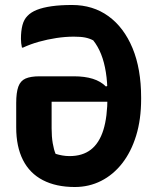

<svg xmlns="http://www.w3.org/2000/svg" viewBox="-20 -735 640 770"><path d="M269 -715Q353 -715 415 -670Q477 -625 511.5 -542Q546 -459 546 -343V-338Q546 -256 526 -191Q506 -126 470 -80Q434 -34 385.5 -9.5Q337 15 280 15Q205 15 152 -12.5Q99 -40 72 -93.5Q45 -147 45 -224V-322Q45 -364 53.5 -387.5Q62 -411 82.5 -420Q103 -429 139 -429H276Q320 -429 352 -419Q384 -409 405 -388L437 -403V-327Q374 -327 312 -327Q250 -327 187 -327V-220Q187 -187 191.5 -160.5Q196 -134 203 -118Q216 -114 230 -111.5Q244 -109 259 -109Q311 -109 344.5 -135Q378 -161 394.5 -213.5Q411 -266 411 -348V-355Q411 -405 404.5 -445.5Q398 -486 385.5 -517.5Q373 -549 354 -573Q339 -581 321.5 -584.5Q304 -588 276 -588Q242 -588 206 -582.5Q170 -577 136 -567.5Q102 -558 72 -544H68Q66 -553 65 -561.5Q64 -570 64 -579Q64 -611 70 -634Q76 -657 90 -671Q104 -686 128 -695.5Q152 -705 187 -710Q222 -715 269 -715Z"/></svg>

Font: Recursive Casual
Style: Bold
Weight: 700
Version: Version 1.085